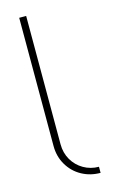

<svg xmlns="http://www.w3.org/2000/svg" viewBox="-118 -797 510 853"><g transform="rotate(-15 137.0 -370.5)"><path d="M63 -160V-750H95V-160Q95 -120 113.5 -88Q132 -56 164 -37.5Q196 -19 234 -19V9Q187 9 148 -12.5Q109 -34 86 -73Q63 -112 63 -160Z"/></g></svg>

Font: Poiret One
Style: Regular
Weight: 400
Designer: Denis Masharov (denis.masharov@gmail.com), Cyreal (Charset Expansion)
Foundry: Denis Masharov
Version: Version 1.101